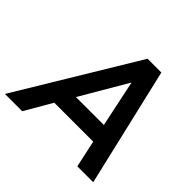

<svg xmlns="http://www.w3.org/2000/svg" viewBox="-225 -897 1084 1084"><g transform="rotate(45 316.5 -355.0)"><path d="M-55 0 374 -710H484L650 0H523L488 -162H177L83 0ZM241 -271H464L405 -551Z"/></g></svg>

Font: Livvic SemiBold
Style: Italic
Weight: 600
Italic angle: -10°
Designer: Jacques Le Bailly, Baron von Fonthausen
Version: Version 1.001; ttfautohint (v1.8.2)